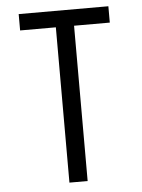

<svg xmlns="http://www.w3.org/2000/svg" viewBox="-53 -777 605 819"><g transform="rotate(-5 250.0 -367.5)"><path d="M211 0V-665H58V-735H442V-665H289V0Z"/></g></svg>

Font: Iosevka Term
Style: Regular
Weight: 400
Monospace: yes
Designer: Belleve Invis
Foundry: Belleve Invis
Version: Version 30.0.1